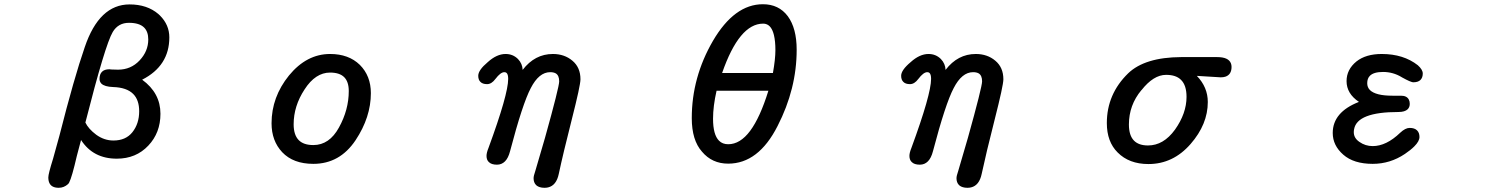

<svg xmlns="http://www.w3.org/2000/svg" viewBox="-20 -748 7040 908"><path d="M638.2 -221.7Q638.2 -275.4 609.9 -303.7Q579.1 -334.5 514.6 -336.4Q474.6 -337.9 459.5 -352.5Q450.7 -361.8 450.7 -375Q450.7 -397 462.4 -408.7Q474.1 -420.4 497.1 -420.4H497.6L506.3 -419.4L538.1 -418.5Q599.1 -418.5 640.1 -462.2Q681.2 -505.9 681.2 -561.5Q681.2 -598.1 661.6 -617.7Q639.2 -640.1 589.8 -640.1Q539.1 -640.1 513.2 -596.7Q477.5 -537.1 383.8 -168.5Q397.9 -138.7 435.1 -110.8Q472.7 -83.5 516.6 -83.5Q574.7 -83.5 606 -122.6Q638.2 -163.1 638.2 -221.7ZM532.2 2.4Q420.4 2.4 363.3 -85.9L343.3 -10.3Q320.3 89.8 307.1 115.2Q304.2 120.6 301.3 123Q282.2 140.1 257.8 140.1Q224.6 140.1 213.9 118.2Q208.5 107.4 208.5 90.8Q208.5 74.2 231 2.4L261.2 -106.9Q330.6 -380.4 380.9 -525.4Q449.2 -727.1 592.8 -727.1Q675.8 -727.1 729 -681.6Q731.9 -679.2 736.3 -674.8Q780.8 -630.4 780.8 -571.3Q780.8 -436.5 652.3 -371.1Q738.8 -308.1 738.8 -210Q738.8 -120.1 681.6 -59.6Q623.5 2.4 532.2 2.4Z M1629.4 -317.4Q1629.4 -361.3 1607.7 -383.1Q1585.9 -404.8 1541 -404.8Q1471.7 -404.8 1420.4 -325.2Q1368.7 -246.6 1368.7 -160.2Q1368.7 -109.4 1393.1 -85Q1416 -62 1461.9 -62Q1537.6 -62 1583 -145Q1629.4 -229 1629.4 -317.4ZM1264.2 -165Q1264.2 -289.1 1346.7 -391.1Q1430.2 -492.7 1541 -492.7Q1628.9 -492.7 1681.6 -441.4Q1733.9 -389.2 1733.9 -307.6Q1733.9 -193.8 1661.6 -85Q1586.9 26.9 1461.9 26.9Q1366.7 26.9 1314.5 -28.3Q1264.2 -82 1264.2 -165Z M2451.7 -417.5Q2509.3 -492.7 2594.7 -492.7Q2649.4 -492.7 2687 -460.9Q2725.1 -429.2 2725.1 -373Q2725.1 -344.2 2684.1 -183.1Q2643.1 -22 2622.6 74.2Q2611.3 128.9 2572.3 138.2Q2564.5 140.1 2555.7 140.1Q2546.9 140.1 2539.6 138.7Q2523.9 135.7 2515.1 127Q2503.4 115.2 2503.4 94.7Q2503.4 84 2511.7 60.1L2557.1 -95.2Q2624.5 -336.9 2624.5 -363.3Q2624.5 -391.1 2608.4 -400.9Q2598.1 -406.7 2582 -406.7Q2528.8 -406.7 2490.2 -331.5Q2451.2 -257.8 2392.1 -32.7Q2383.8 -0.5 2368.2 15.1Q2352.5 30.8 2330.1 30.8Q2303.7 30.8 2291.5 18.1Q2280.8 7.8 2280.8 -10.7Q2280.8 -25.4 2290 -47.9Q2383.3 -301.8 2383.3 -375Q2383.3 -395.5 2376 -402.8Q2372.1 -406.7 2365.2 -406.7Q2347.2 -406.7 2322.8 -374.5Q2304.7 -350.1 2283.4 -350.1Q2262.2 -350.1 2252 -360.8Q2241.7 -370.6 2241.7 -389.6Q2241.7 -416.5 2286.6 -454.1Q2329.1 -492.7 2371.1 -492.7Q2405.8 -492.7 2429.7 -468.8Q2450.7 -446.8 2451.7 -417.5Z M3368.7 -318.8Q3352.1 -245.6 3352.1 -186.5Q3352.1 -110.8 3380.4 -82.5Q3397 -65.9 3423.8 -65.9Q3480.5 -65.9 3527.6 -129.2Q3574.7 -192.4 3613.8 -318.8ZM3635.3 -402.8Q3647 -468.8 3647 -511Q3647 -553.2 3640.1 -582Q3628.9 -627.9 3600.6 -634.8Q3595.2 -636.2 3588.9 -636.2Q3476.1 -636.2 3395 -402.8ZM3251.5 -189.5Q3251.5 -382.3 3351.6 -554.7Q3453.1 -728 3587.9 -728Q3663.1 -728 3705.6 -671.4Q3747.6 -614.3 3747.6 -512.7Q3747.6 -327.6 3657.2 -151.9Q3566.9 25.9 3423.8 25.9Q3347.2 25.9 3299.8 -30.8Q3251.5 -85 3251.5 -189.5Z M4451.7 -417.5Q4509.3 -492.7 4594.7 -492.7Q4649.4 -492.7 4687 -460.9Q4725.1 -429.2 4725.1 -373Q4725.1 -344.2 4684.1 -183.1Q4643.1 -22 4622.6 74.2Q4611.3 128.9 4572.3 138.2Q4564.5 140.1 4555.7 140.1Q4546.9 140.1 4539.6 138.7Q4523.9 135.7 4515.1 127Q4503.4 115.2 4503.4 94.7Q4503.4 84 4511.7 60.1L4557.1 -95.2Q4624.5 -336.9 4624.5 -363.3Q4624.5 -391.1 4608.4 -400.9Q4598.1 -406.7 4582 -406.7Q4528.8 -406.7 4490.2 -331.5Q4451.2 -257.8 4392.1 -32.7Q4383.8 -0.5 4368.2 15.1Q4352.5 30.8 4330.1 30.8Q4303.7 30.8 4291.5 18.1Q4280.8 7.8 4280.8 -10.7Q4280.8 -25.4 4290 -47.9Q4383.3 -301.8 4383.3 -375Q4383.3 -395.5 4376 -402.8Q4372.1 -406.7 4365.2 -406.7Q4347.2 -406.7 4322.8 -374.5Q4304.7 -350.1 4283.4 -350.1Q4262.2 -350.1 4252 -360.8Q4241.7 -370.6 4241.7 -389.6Q4241.7 -416.5 4286.6 -454.1Q4329.1 -492.7 4371.1 -492.7Q4405.8 -492.7 4429.7 -468.8Q4450.7 -446.8 4451.7 -417.5Z M5591.3 -290Q5591.3 -344.7 5565.4 -370.1Q5542 -394 5494.6 -394Q5435.1 -394 5378.4 -321.8H5377.9Q5318.8 -251 5318.8 -159.2Q5318.8 -106.9 5343.3 -82.5Q5365.7 -60.1 5409.2 -60.1Q5482.4 -60.1 5536.6 -134.8Q5591.3 -211.9 5591.3 -290ZM5214.4 -166Q5214.4 -303.2 5315.4 -401.4Q5394.5 -477.1 5565.4 -478H5736.3Q5790 -478 5801.3 -448.2Q5804.2 -440.9 5804.2 -431.6Q5804.2 -395 5774.9 -385.3Q5765.6 -382.3 5752.9 -382.3L5640.1 -389.2Q5691.9 -335.4 5691.9 -265.6Q5691.9 -160.2 5610.4 -66.9Q5527.8 27.8 5411.1 27.8Q5319.8 27.8 5265.6 -26.9Q5214.4 -77.6 5214.4 -166Z M6406.7 -266.1Q6348.1 -305.2 6348.1 -364.3Q6348.1 -419.4 6395 -457.5Q6439.5 -492.7 6514.6 -492.7Q6617.2 -492.7 6685.1 -439.5Q6708.5 -418.5 6708.5 -400.4Q6708.5 -380.9 6697.5 -369.9Q6686.5 -358.9 6664.1 -358.9Q6659.7 -358.9 6654.8 -360.8Q6649.9 -362.8 6644.5 -364.7Q6632.8 -369.6 6608.9 -382.8L6608.4 -383.3Q6567.9 -407.7 6520.5 -407.7Q6476.6 -407.7 6458.5 -389.6Q6445.8 -377 6445.8 -354.5Q6445.8 -335 6458.7 -322Q6471.7 -309.1 6498.3 -302.2Q6524.9 -295.4 6565.4 -295.4H6605.5Q6633.3 -295.4 6642.6 -276.9Q6647 -268.6 6647 -256.8Q6647 -241.2 6637.2 -231.4Q6624 -218.3 6592.8 -218.3Q6398.4 -218.3 6383.8 -137.2Q6382.3 -130.4 6382.3 -123Q6382.3 -94.7 6409.2 -76.7Q6437 -57.1 6471.7 -57.1Q6536.1 -57.1 6601.6 -120.1Q6626 -143.1 6646.5 -143.1Q6669.9 -143.1 6681.6 -131.3Q6692.9 -120.1 6692.9 -100.1Q6692.9 -80.1 6668.5 -55.7Q6650.9 -38.1 6624 -20Q6554.2 26.9 6471.7 26.9Q6381.8 26.9 6332.5 -16.6Q6282.7 -60.1 6282.7 -119.1Q6282.7 -217.8 6406.7 -266.1Z"/></svg>

Font: YuPearl-Medium
Style: Medium
Weight: 500
Designer: Max Yao
Foundry: Max-Everyday
Version: Version 1.011; ttfautohint (v1.8.3)